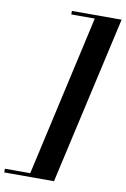

<svg xmlns="http://www.w3.org/2000/svg" viewBox="-196 -838 685 1046"><g transform="rotate(10 146.5 -315.0)"><path d="M-95.5 150.5V130H44.5L244.5 -760.5H114.5V-780H389.5L179.5 150.5Z"/></g></svg>

Font: Bodoni Moda 11pt
Style: Bold Italic
Weight: 700
Italic angle: -13°
Designer: Owen Earl
Foundry: indestructible type
Version: Version 2.004